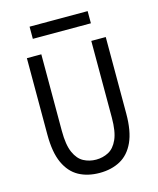

<svg xmlns="http://www.w3.org/2000/svg" viewBox="-127 -952 870 1054"><g transform="rotate(-15 308.0 -425.5)"><path d="M308 12Q240.5 12 190.1 -15.4Q139.8 -42.9 111.9 -103.7Q84 -164.5 84 -264.8V-700H166V-264.8Q166 -184.9 185.6 -141.2Q205.1 -97.5 237.5 -80.5Q269.9 -63.5 308 -63.5Q346 -63.5 378.4 -80.5Q410.8 -97.5 430.4 -141.2Q450 -184.9 450 -264.8V-700H532.2V-264.8Q532.2 -164.9 504.2 -104Q476.2 -43.1 425.8 -15.6Q375.4 12 308 12ZM143 -794V-863.2H473V-794Z"/></g></svg>

Font: Overpass Mono Light
Style: Regular
Weight: 300
Monospace: yes
Designer: Delve Withrington, Dave Bailey
Foundry: Delve Fonts LLC
Version: Version 4.000